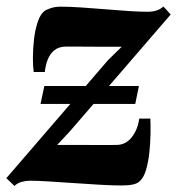

<svg xmlns="http://www.w3.org/2000/svg" viewBox="-37 -572 557 604"><path d="M8.5 13 -17 -11.5 303 -383 346 -425Q332 -425 314 -425Q296 -425 276 -425Q256 -425 236.5 -425.2Q217 -425.5 199.5 -425.5Q182 -425.5 169.5 -425.5Q147.5 -425 133.8 -413.8Q120 -402.5 113 -384.2Q106 -366 104 -345.5H69Q66.5 -362 66.5 -390.5Q66.5 -419 70.2 -450.2Q74 -481.5 82.8 -506.2Q91.5 -531 107 -540Q112.5 -543 124.8 -547Q137 -551 155 -551Q182 -551 219 -548.5Q256 -546 295 -542.8Q334 -539.5 368.8 -537.2Q403.5 -535 426 -535Q443 -535 455 -538.8Q467 -542.5 477 -551.5L500 -526.5L183 -159L143 -116Q162.5 -116 185.2 -116Q208 -116 232.5 -116Q257 -116 281.2 -115.8Q305.5 -115.5 328.5 -116Q358.5 -116 377.5 -140.2Q396.5 -164.5 401 -199H436Q437 -179.5 436.5 -150.8Q436 -122 432.8 -91.8Q429.5 -61.5 422.2 -37Q415 -12.5 402 -1.5Q395.5 5 381.8 8.2Q368 11.5 346 11.5Q318 11.5 278 9.2Q238 7 195.8 4Q153.5 1 116.5 -1.2Q79.5 -3.5 57 -3.5Q44 -3.5 30.8 0.2Q17.5 4 8.5 13ZM90.5 -245 102.5 -301.5H400L388.5 -245Z"/></svg>

Font: Merriweather 60pt ExtraBold
Style: Italic
Weight: 800
Italic angle: -7.8°
Version: Version 2.101